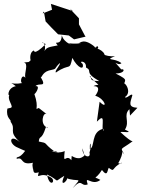

<svg xmlns="http://www.w3.org/2000/svg" viewBox="-20 -932 730 985"><path d="M647 -339 685 -379C635 -382 648 -405 659 -443C657 -458 628 -422 621 -434C668 -464 598 -543 614 -482C613 -525 650 -516 573 -555C622 -555 621 -582 602 -576C546 -642 583 -588 603 -608C568 -637 512 -619 570 -644C512 -638 493 -672 518 -642C518 -678 463 -685 461 -694C497 -663 482 -713 472 -687C411 -740 393 -712 383 -710C408 -715 389 -704 331 -710C366 -696 309 -708 297 -751C294 -687 250 -732 276 -699C234 -690 212 -692 205 -658C230 -726 166 -721 215 -706C147 -639 156 -678 154 -673C126 -663 137 -611 139 -625C124 -608 128 -616 102 -611C129 -608 103 -556 110 -533C90 -557 81 -507 94 -506C31 -494 21 -522 61 -490C12 -480 20 -421 34 -454C5 -424 61 -381 31 -378L18 -375C8 -325 42 -316 34 -308C66 -264 18 -262 82 -203C29 -248 21 -196 70 -175C33 -193 90 -165 109 -158C76 -112 62 -134 66 -117C105 -130 79 -80 153 -98C140 -107 151 -27 147 -85C153 -44 150 -41 179 -48C166 -3 185 -57 244 -20C268 0 234 33 221 -37C297 -1 248 6 310 -30C276 47 348 -23 315 -20C385 7 405 -31 353 33C404 -22 392 28 430 14C412 -40 451 26 495 -9C455 -32 467 -3 503 -60C533 -21 530 -59 538 -71C572 -46 548 -69 605 -98C599 -78 545 -123 583 -89C626 -159 593 -168 618 -139C597 -179 595 -159 660 -207C661 -214 669 -188 598 -254C602 -259 673 -245 621 -267C648 -310 610 -339 644 -372ZM346 -110C318 -147 303 -77 312 -157C265 -136 231 -174 283 -148C228 -162 199 -142 258 -156C196 -202 231 -196 179 -206C182 -241 193 -208 215 -279C229 -283 223 -277 224 -277C182 -290 201 -362 220 -346L179 -378C152 -367 184 -372 156 -451C156 -441 193 -495 162 -490C180 -511 224 -478 188 -538C194 -527 194 -559 230 -570C279 -581 252 -575 286 -608C295 -604 257 -566 267 -560C340 -611 336 -564 351 -635C379 -582 413 -570 404 -604C378 -621 425 -623 421 -586C459 -566 406 -564 489 -516C423 -516 460 -541 439 -541C505 -474 487 -508 460 -490C514 -491 457 -425 468 -441C520 -426 535 -366 491 -410L477 -308C524 -356 500 -297 508 -250C512 -303 514 -236 508 -271C445 -254 469 -179 441 -167C439 -220 453 -189 439 -149C449 -117 401 -125 403 -171C422 -109 402 -155 414 -132C407 -135 394 -104 348 -132ZM415 -750 385 -807V-838L338 -888L354 -875L241 -912L247 -882L199 -863L205 -873L214 -822C235 -799 256 -778 278 -756L333 -750L360 -730L419 -744Z"/></svg>

Font: Asimov Aggro
Style: Medium
Weight: 500
Designer: Google
Version: Version 2.000980; 2014